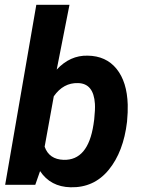

<svg xmlns="http://www.w3.org/2000/svg" viewBox="-20 -770 591 800"><path d="M509.3 -262.7Q494.6 -137.7 433.1 -62.5Q371.6 12.7 273.9 10.3Q190.4 8.3 147 -57.1L127 0H1.5L131.3 -750H269.5L216.3 -480Q272 -540 345.2 -538.1Q421.9 -537.1 465.6 -483.2Q509.3 -429.2 512.2 -334Q513.2 -303.7 509.3 -262.7ZM372.6 -272.9Q377 -314.5 375.5 -337.4Q370.1 -422.4 305.2 -423.8Q244.1 -425.8 204.1 -368.7L166 -158.7Q184.6 -106 245.1 -104Q346.7 -101.1 369.6 -251.5Z"/></svg>

Font: RobotoInd
Style: Bold Italic
Weight: 700
Italic angle: -12°
Designer: Google
Version: Version 2.001150; 2014